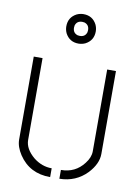

<svg xmlns="http://www.w3.org/2000/svg" viewBox="-83 -779 605 840"><g transform="rotate(10 219.5 -359.0)"><path d="M154.3 -657.2Q154.3 -697.3 189.5 -715.8Q204.1 -722.7 219.7 -722.7Q259.8 -722.7 278.3 -687.5Q285.2 -672.9 285.2 -657.2Q285.2 -617.2 250 -598.6Q235.4 -591.8 219.7 -591.8Q179.7 -591.8 161.1 -627Q154.3 -641.6 154.3 -657.2ZM188.5 -657.2Q188.5 -633.8 210 -627Q215.8 -626 219.7 -626Q243.2 -626 250 -647.5Q251 -653.3 251 -657.2Q251 -680.7 229.5 -687.5Q223.6 -688.5 219.7 -688.5Q196.3 -688.5 189.5 -667Q188.5 -661.1 188.5 -657.2ZM37.1 -133.8V-502H76.2V-138.7Q76.2 -98.6 118.2 -63.5Q155.3 -34.2 199.2 -34.2V4.9Q107.4 4.9 59.6 -67.4Q37.1 -101.6 37.1 -133.8ZM240.2 4.9V-34.2Q303.7 -34.2 341.8 -84Q363.3 -111.3 363.3 -138.7V-502H402.3V-133.8Q402.3 -89.8 362.3 -46.9Q313.5 3.9 240.2 4.9Z"/></g></svg>

Font: Post No Bills Colombo
Style: Light
Weight: 400
Designer: Kosala Senevirathne, Siva Puranthara, Lasantha Premarathna, Tharique Azeez
Foundry: Mooniak
Version: Version 1.220 ; ttfautohint (v1.5)